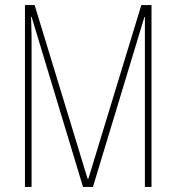

<svg xmlns="http://www.w3.org/2000/svg" viewBox="-20 -734 692 754"><path d="M306 0H345L547 -667H549V0H575V-714H535L327 -32H324L116 -714H78V0H104V-579C104 -588 104 -607 102 -668H104Z"/></svg>

Font: Noto Sans Ethiopic ExtraCondensed Thin
Style: Regular
Weight: 100
Width: 2
Designer: Monotype Design Team
Foundry: Monotype Imaging Inc.
Version: Version 2.102